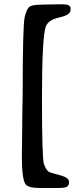

<svg xmlns="http://www.w3.org/2000/svg" viewBox="-20 -766 401 918"><path d="M317.4 -726.6V-718.3Q317.4 -694.3 263.7 -682.6Q210 -670.9 198.7 -638.2Q180.7 -585.4 180.7 -298.6Q180.7 -11.7 189.7 16.8Q198.7 45.4 214.8 56.6Q216.8 58.1 272 73.2Q310.1 83.5 310.1 104.5Q310.1 121.1 299.8 127Q289.6 132.8 256.3 132.8H169.9Q113.3 132.8 101.1 113.3Q84.5 86.9 84.5 -18.6V-43L85 -55.2L86.4 -178.2V-203.1L86.9 -215.3V-240.2L88.4 -314.5Q88.4 -643.1 98.1 -684.6Q107.9 -726.1 122.8 -734.9Q137.7 -743.7 179.2 -743.7L191.4 -744.1Q204.1 -744.6 216.3 -744.6L277.8 -745.6Q317.4 -745.6 317.4 -726.6Z"/></svg>

Font: Averia Libre
Style: Regular
Weight: 400
Version: Version 1.002